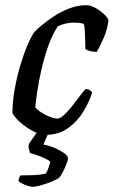

<svg xmlns="http://www.w3.org/2000/svg" viewBox="-20 -520 438 740"><path d="M153 0Q141 0 123.5 -7Q106 -14 87.5 -26Q69 -38 53 -53Q37 -68 28 -84Q28 -128 36.5 -175.5Q45 -223 58 -267Q71 -311 85.5 -345Q100 -379 112 -396Q122 -407 142.5 -424Q163 -441 190 -458.5Q217 -476 248.5 -488Q280 -500 313 -500Q329 -500 348.5 -489Q368 -478 382.5 -464Q397 -450 398 -441Q394 -407 379.5 -373.5Q365 -340 353 -320Q338 -320 326 -323.5Q314 -327 309 -331Q309 -340 308.5 -359.5Q308 -379 307 -399Q306 -419 303 -428Q293 -431 283 -432Q273 -433 265 -433Q250 -433 234 -429.5Q218 -426 203 -419Q181 -386 165.5 -341.5Q150 -297 139.5 -251Q129 -205 123.5 -166.5Q118 -128 116 -107Q123 -97 138.5 -87Q154 -77 171.5 -70Q189 -63 202 -63Q212 -63 227 -77Q242 -91 257.5 -110.5Q273 -130 287 -149Q301 -168 310 -177Q319 -177 326 -172.5Q333 -168 335 -163Q325 -130 302.5 -92Q280 -54 243.5 -27Q207 0 153 0ZM106 200Q99 200 86.5 196Q74 192 63.5 186.5Q53 181 51 176Q54 167 54 165.5Q54 164 59 156Q88 156 111.5 155Q135 154 157 149Q163 138 167.5 125.5Q172 113 174 103Q165 95 139.5 84.5Q114 74 96 70Q95 65 92 56Q89 47 91 35Q101 21 116.5 -1.5Q132 -24 143 -37H180L147 37Q170 41 191.5 50.5Q213 60 227.5 70.5Q242 81 242 90Q242 97 236 112.5Q230 128 222 143.5Q214 159 207 166Q191 176 170.5 183.5Q150 191 132.5 195.5Q115 200 106 200Z"/></svg>

Font: Texturina Medium
Style: Italic
Weight: 500
Italic angle: -11°
Designer: Guillermo Torres Carreño
Foundry: Omnibus-Type
Version: Version 1.002